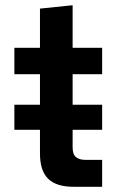

<svg xmlns="http://www.w3.org/2000/svg" viewBox="-20 -715 460 735"><path d="M35 -218V-314H371V-218ZM261 0Q196 0 164.5 -30.5Q133 -61 133 -128V-431H35V-532H133V-682L258 -695V-532H371V-431H258V-151Q258 -124 271 -113.5Q284 -103 307 -103H371V0Z"/></svg>

Font: Mona Sans ExtraLight SemiBold
Style: Regular
Weight: 600
Version: Version 2.000